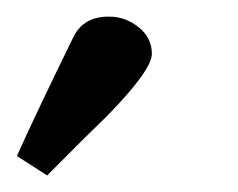

<svg xmlns="http://www.w3.org/2000/svg" viewBox="-79 -731 288 232"><path d="M51.3 -591.8Q24.4 -565.9 -22 -519L-58.6 -542.5Q-35.6 -593.8 10.3 -687.5Q22.9 -711.4 53.2 -710.9Q72.3 -710.9 88.4 -698.2Q104.5 -685.5 104.5 -666Q104.5 -646.5 51.3 -591.8Z"/></svg>

Font: Accordance
Style: Bold
Weight: 700
Version: Version 1.2 (build January 31, 2020) Miklal Software Solutio